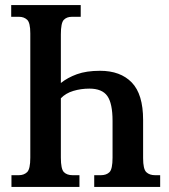

<svg xmlns="http://www.w3.org/2000/svg" viewBox="-20 -734 665 754"><path d="M25 0V-46H54Q74 -46 86.5 -58Q99 -70 99 -115V-603Q99 -645 86.5 -656.5Q74 -668 55 -668H24V-714H297V-668H262Q242 -668 230.5 -656Q219 -644 219 -599V-408Q245 -429 282 -442.5Q319 -456 373 -456Q453 -456 497.5 -410Q542 -364 542 -263V-113Q542 -70 554.5 -58Q567 -46 589 -46H609V0H350V-46H376Q398 -46 410 -58Q422 -70 422 -115V-259Q422 -328 401.5 -357Q381 -386 331 -386Q298 -386 268 -377Q238 -368 219 -348V-115Q219 -70 231 -58Q243 -46 265 -46H292V0Z"/></svg>

Font: Noto Serif ExtraCondensed SemiBold
Style: Regular
Weight: 600
Width: 2
Designer: Monotype Design Team
Foundry: Monotype Imaging Inc.
Version: Version 2.015; ttfautohint (v1.8.4.7-5d5b)